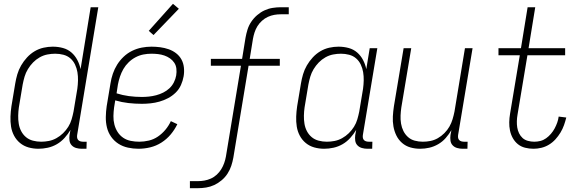

<svg xmlns="http://www.w3.org/2000/svg" viewBox="-20 -773 3040 1008"><path d="M182 8Q155 8 130 1Q105 -6 85.5 -22Q66 -38 54 -60.5Q42 -83 38 -108.5Q34 -134 35 -161Q36 -188 40 -215L60 -335Q64 -359 71 -383Q78 -407 91 -429.5Q104 -452 122 -471.5Q140 -491 162 -504Q184 -517 208.5 -522.5Q233 -528 257 -528Q285 -528 310.5 -521Q336 -514 355 -497.5Q374 -481 386 -458Q398 -435 403 -410L456 -735H496L385 -64Q384 -57 385 -50Q386 -43 390.5 -38Q395 -33 402 -31Q409 -29 416 -29H435L434 8H409Q394 8 380 4Q366 0 356.5 -10Q347 -20 345 -34.5Q343 -49 345 -64L350 -91Q337 -69 319 -49Q301 -29 278.5 -16Q256 -3 231 2.5Q206 8 182 8ZM196 -29Q216 -29 236.5 -33Q257 -37 276 -47.5Q295 -58 311 -73.5Q327 -89 338.5 -107.5Q350 -126 356 -146.5Q362 -167 366 -187L386 -307Q389 -329 389.5 -351Q390 -373 386.5 -394Q383 -415 374 -434Q365 -453 349.5 -466.5Q334 -480 313 -485.5Q292 -491 270 -491Q250 -491 229 -487Q208 -483 188.5 -472Q169 -461 153.5 -445Q138 -429 126.5 -410Q115 -391 109 -370.5Q103 -350 99 -329L79 -209Q76 -188 75.5 -166Q75 -144 78.5 -123Q82 -102 91.5 -84Q101 -66 116.5 -53Q132 -40 153 -34.5Q174 -29 196 -29Z M707 8Q679 8 651.5 2Q624 -4 601.5 -18.5Q579 -33 563.5 -55Q548 -77 541.5 -103.5Q535 -130 535.5 -158.5Q536 -187 540 -215L560 -335Q564 -361 572.5 -386Q581 -411 595 -433.5Q609 -456 629 -475Q649 -494 673.5 -506Q698 -518 724 -523Q750 -528 775 -528Q798 -528 821 -525Q844 -522 865.5 -514.5Q887 -507 904.5 -493.5Q922 -480 932.5 -461Q943 -442 945.5 -418.5Q948 -395 944 -372Q940 -349 930 -326.5Q920 -304 902 -286.5Q884 -269 862 -257.5Q840 -246 817 -239.5Q794 -233 770.5 -230.5Q747 -228 725 -228Q689 -228 654 -232Q619 -236 585 -246L579 -209Q576 -187 575.5 -164Q575 -141 580.5 -119.5Q586 -98 597.5 -80Q609 -62 626.5 -50Q644 -38 666 -33.5Q688 -29 711 -29Q736 -29 761.5 -35Q787 -41 809 -56Q831 -71 848.5 -92Q866 -113 877 -137L911 -121Q897 -92 876 -67Q855 -42 827.5 -24.5Q800 -7 769 0.5Q738 8 707 8ZM725 -264Q743 -264 762 -266Q781 -268 800 -273Q819 -278 837 -287Q855 -296 869.5 -309.5Q884 -323 893 -341Q902 -359 905 -377Q908 -395 906 -412.5Q904 -430 895 -443.5Q886 -457 872.5 -466.5Q859 -476 843 -481.5Q827 -487 810 -489Q793 -491 775 -491Q754 -491 733 -487Q712 -483 692 -472.5Q672 -462 655.5 -446Q639 -430 628 -411Q617 -392 610 -371Q603 -350 599 -329L592 -283Q623 -273 656.5 -268.5Q690 -264 725 -264ZM786 -589 761 -611 888 -753 919 -727Z M977 215V178H1018Q1036 178 1053 175Q1070 172 1087 164.5Q1104 157 1118 144Q1132 131 1141.5 115.5Q1151 100 1157 83Q1163 66 1166 49L1245 -428H1087V-464H1251L1269 -575Q1273 -597 1279.5 -618Q1286 -639 1299 -658.5Q1312 -678 1330 -693.5Q1348 -709 1368.5 -718.5Q1389 -728 1411 -731.5Q1433 -735 1454 -735H1496V-698H1455Q1437 -698 1420 -695Q1403 -692 1386.5 -684.5Q1370 -677 1355.5 -664Q1341 -651 1331.5 -635.5Q1322 -620 1316.5 -603Q1311 -586 1308 -569L1291 -464H1449V-428H1285L1205 55Q1201 77 1194 98Q1187 119 1174.5 138.5Q1162 158 1143.5 173.5Q1125 189 1104.5 198.5Q1084 208 1062 211.5Q1040 215 1019 215Z M1682 8Q1655 8 1630 1Q1605 -6 1585.5 -22Q1566 -38 1554 -60.5Q1542 -83 1538 -108.5Q1534 -134 1535 -161Q1536 -188 1540 -215L1560 -335Q1564 -359 1571 -383Q1578 -407 1591 -429.5Q1604 -452 1622 -471.5Q1640 -491 1662 -504Q1684 -517 1708.5 -522.5Q1733 -528 1757 -528Q1785 -528 1810.5 -521Q1836 -514 1855 -497.5Q1874 -481 1886 -458Q1898 -435 1903 -410L1921 -520H1961L1885 -64Q1884 -57 1885 -50Q1886 -43 1890.5 -38Q1895 -33 1902 -31Q1909 -29 1916 -29H1935L1934 8H1909Q1894 8 1880 4Q1866 0 1856.5 -10Q1847 -20 1845 -34.5Q1843 -49 1845 -64L1850 -91Q1837 -69 1819 -49Q1801 -29 1778.5 -16Q1756 -3 1731 2.5Q1706 8 1682 8ZM1696 -29Q1716 -29 1736.5 -33Q1757 -37 1776 -47.5Q1795 -58 1811 -73.5Q1827 -89 1838.5 -107.5Q1850 -126 1856 -146.5Q1862 -167 1866 -187L1886 -307Q1889 -329 1889.5 -351Q1890 -373 1886.5 -394Q1883 -415 1874 -434Q1865 -453 1849.5 -466.5Q1834 -480 1813 -485.5Q1792 -491 1770 -491Q1750 -491 1729 -487Q1708 -483 1688.5 -472Q1669 -461 1653.5 -445Q1638 -429 1626.5 -410Q1615 -391 1609 -370.5Q1603 -350 1599 -329L1579 -209Q1576 -188 1575.5 -166Q1575 -144 1578.5 -123Q1582 -102 1591.5 -84Q1601 -66 1616.5 -53Q1632 -40 1653 -34.5Q1674 -29 1696 -29Z M2186 8Q2159 8 2134.5 1Q2110 -6 2091 -22.5Q2072 -39 2061 -61.5Q2050 -84 2045.5 -109.5Q2041 -135 2042.5 -162Q2044 -189 2048 -215L2099 -520H2139L2087 -209Q2084 -188 2083 -166.5Q2082 -145 2085.5 -124Q2089 -103 2098 -85Q2107 -67 2122 -53.5Q2137 -40 2157.5 -34.5Q2178 -29 2200 -29Q2220 -29 2240 -33Q2260 -37 2278.5 -47.5Q2297 -58 2313 -74Q2329 -90 2339.5 -108.5Q2350 -127 2356 -147Q2362 -167 2366 -187L2421 -520H2461L2385 -64Q2384 -57 2385 -50Q2386 -43 2390.5 -38Q2395 -33 2402 -31Q2409 -29 2416 -29H2435L2434 8H2409Q2394 8 2380 4Q2366 0 2356.5 -10Q2347 -20 2345 -34.5Q2343 -49 2345 -64L2350 -90Q2337 -68 2320 -48.5Q2303 -29 2280.5 -16Q2258 -3 2234 2.5Q2210 8 2186 8Z M2781 8Q2758 8 2736.5 2.5Q2715 -3 2699 -16Q2683 -29 2672.5 -47.5Q2662 -66 2657.5 -87.5Q2653 -109 2653.5 -131.5Q2654 -154 2658 -177L2709 -483H2597V-520H2715L2750 -735H2790L2755 -520H2947V-483H2749L2697 -171Q2694 -154 2693.5 -137Q2693 -120 2695.5 -104Q2698 -88 2705 -73.5Q2712 -59 2723.5 -48.5Q2735 -38 2751.5 -33.5Q2768 -29 2785 -29Q2801 -29 2817 -33Q2833 -37 2847 -47Q2861 -57 2872.5 -70.5Q2884 -84 2892 -99Q2900 -114 2905.5 -129.5Q2911 -145 2913 -161L2953 -156Q2948 -136 2941 -116Q2934 -96 2922.5 -77Q2911 -58 2896 -41.5Q2881 -25 2862 -13.5Q2843 -2 2822 3Q2801 8 2781 8Z"/></svg>

Font: Iosevka Term Curly Extralight
Style: Italic
Weight: 200
Italic angle: -9°
Designer: Belleve Invis
Foundry: Belleve Invis
Version: Version 32.3.0